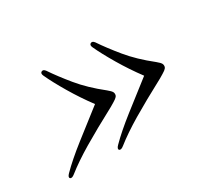

<svg xmlns="http://www.w3.org/2000/svg" viewBox="-74 -522 619 562"><g transform="rotate(-30 235.0 -241.0)"><path d="M427.5 -228Q426 -223.5 420.2 -219.2Q414.5 -215 399 -206Q330.5 -169.5 284 -141.8Q237.5 -114 206 -89Q195.5 -80.5 190.5 -85Q186 -89.5 195.5 -99Q223 -127 268.8 -163Q314.5 -199 362.5 -236Q334.5 -273.5 310.5 -314Q286.5 -354.5 273 -384Q269 -393 274.5 -396.5Q281 -400.5 287.5 -392Q308 -361.5 337.8 -325.2Q367.5 -289 413 -253Q424 -244 426.5 -239Q429 -234 427.5 -228ZM261.5 -228Q260 -223.5 254.2 -219.2Q248.5 -215 233 -206Q164.5 -169.5 118 -141.8Q71.5 -114 40 -89Q29.5 -80.5 24.5 -85Q20 -89.5 29.5 -99Q57 -127 102.8 -163Q148.5 -199 196.5 -236Q168.5 -273.5 144.5 -314Q120.5 -354.5 107 -384Q103 -393 108.5 -396.5Q115 -400.5 121.5 -392Q142 -361.5 171.8 -325.2Q201.5 -289 247 -253Q258 -244 260.5 -239Q263 -234 261.5 -228Z"/></g></svg>

Font: Fraunces 72pt Light
Style: Italic
Weight: 300
Italic angle: -16°
Version: Version 1.000;[b76b70a41]